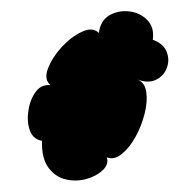

<svg xmlns="http://www.w3.org/2000/svg" viewBox="-20 -261 343 338"><path d="M54 -13Q38 -16 32.5 -31.5Q27 -47 30 -66.5Q33 -86 43 -99.5Q53 -113 69 -111Q57 -121 64.5 -140.5Q72 -160 88.5 -178Q105 -196 124 -205Q143 -214 154 -203Q157 -225 172.5 -234Q188 -243 207 -241Q226 -239 239 -226Q252 -213 249 -191Q268 -184 273.5 -169.5Q279 -155 273.5 -141Q268 -127 254.5 -120.5Q241 -114 222 -121Q235 -116 237.5 -99Q240 -82 234.5 -60.5Q229 -39 218.5 -20Q208 -1 194.5 10Q181 21 168 16Q172 28 161 38.5Q150 49 132.5 54Q115 59 96.5 55Q78 51 65.5 34.5Q53 18 54 -13Z"/></svg>

Font: Rubik Bubbles
Style: Regular
Weight: 400
Designer: Hubert and Fischer, NaN
Foundry: Hubert and Fischer, NaN
Version: Version 2.200